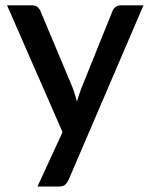

<svg xmlns="http://www.w3.org/2000/svg" viewBox="-20 -530 562 720"><path d="M518 -510 237 145Q231.5 156.5 223.8 163Q216 169.5 200 169.5H120.5L214.5 -34.5L6.5 -510H100Q113.5 -510 120.8 -503.8Q128 -497.5 131.5 -489L253 -199.5Q257.5 -187 261.2 -174.8Q265 -162.5 268.5 -149.5Q272.5 -162.5 276.5 -175Q280.5 -187.5 285.5 -200L402 -489Q405.5 -498 413.8 -504Q422 -510 432 -510Z"/></svg>

Font: TypoPRO Lato
Style: Regular
Weight: 600
Designer: Lukasz Dziedzic with Adam Twardoch and Botio Nikoltchev
Foundry: tyPoland Lukasz Dziedzic
Version: Version 2.010; 2014-09-01; http://www.latofonts.com/